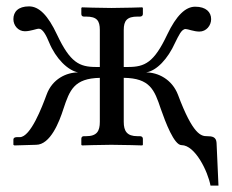

<svg xmlns="http://www.w3.org/2000/svg" viewBox="-20 -454 726 602"><path d="M293 -209.9V-72C293 -43 284 -27 250 -27H243C238 -27 235 -24 235 -19V0L237 2C237 2 293 0 329 0C368 0 426 2 426 2L428 0V-19C428 -24 424 -27 419 -27H411C378 -27 368 -43 368 -72V-210C450.4 -208.9 464.3 -172.1 484 -113C499 -70 526 1 549 1C592 1 632 84 640 128H665L659 -6C658 -25 645 -27 629 -27C611 -27 585 -31 538 -157C519 -206 475 -227 438 -227C471 -232 506 -269 529 -320C540 -342 549 -363 562 -363C569 -363 588 -355 605 -355C627 -355 642 -374 642 -394C642 -416 626 -433 592 -433C562 -433 533 -406 504 -345C463 -258 434 -244 382 -244H368V-360C368 -389 378 -402 411 -402H419C424 -402 428 -405 428 -410V-429L426 -431C426 -431 368 -429 329 -429C293 -429 237 -431 237 -431L235 -429V-410C235 -405 238 -402 243 -402H250C284 -402 293 -389 293 -360V-244H281C229 -244 200 -258 159 -345C130 -407 102 -434 71 -434C37 -434 22 -417 22 -394C22 -374 37 -356 58 -356C76 -356 94 -364 102 -364C114 -364 125 -343 134 -321C155 -270 193 -233 225 -227C189 -227 144 -207 126 -157C112 -119 76 -24 42 -24H33C29 -24 22 -23 22 -16V0L25 2L93 0C138 0 166 -72 179 -113C198.5 -171.6 212.3 -208.2 293 -209.9Z"/></svg>

Font: Libertinus Serif Display
Style: Regular
Weight: 400
Designer: Philipp H. Poll
Foundry: Khaled Hosny
Version: Version 6.1